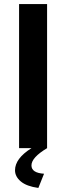

<svg xmlns="http://www.w3.org/2000/svg" viewBox="-20 -730 326 946"><path d="M169 196Q111 188 82.5 164Q54 140 54 109Q54 51 135 0H74V-710H212V0Q135 46 135 85Q135 122 197 126Z"/></svg>

Font: IngvarSans
Style: Bold
Weight: 700
Version: Version 3.000